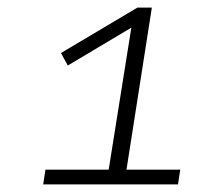

<svg xmlns="http://www.w3.org/2000/svg" viewBox="-20 -725 563 507"><path d="M94 -238 100 -277H267L330 -672L352 -667L159 -552L141 -585L343 -705H381L314 -277H456L450 -238Z"/></svg>

Font: Nunito Sans 7pt SemiExpanded ExtraLight
Style: Italic
Weight: 250
Width: 6
Italic angle: -9°
Designer: Vernon Adams
Foundry: Vernon Adams
Version: Version 3.101;gftools[0.9.27]